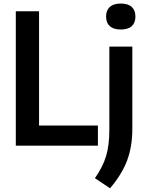

<svg xmlns="http://www.w3.org/2000/svg" viewBox="-20 -802 808 1057"><path d="M67 0V-740H195V-111H519V0ZM502.5 179Q546.5 116.5 564.2 56.8Q582 -3 582 -87V-545.5H708.5V-93Q708.5 4 680.2 80.2Q652 156.5 586 234.5ZM564 -711Q564 -745 584.5 -763.8Q605 -782.5 645 -782.5Q685 -782.5 705.2 -763.8Q725.5 -745 725.5 -711Q725.5 -676.5 705.2 -658Q685 -639.5 645 -639.5Q605 -639.5 584.5 -658Q564 -676.5 564 -711Z"/></svg>

Font: Encode Sans Semi Condensed SmBd
Style: Regular
Weight: 600
Width: 4
Designer: Multiple Designers
Foundry: Impallari Type
Version: Version 2.000